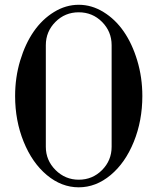

<svg xmlns="http://www.w3.org/2000/svg" viewBox="-20 -780 666 812"><path d="M43.9 -374Q43.9 -452.6 65.4 -523.9Q86.9 -595.2 122.8 -647Q158.7 -698.7 208.5 -729.2Q258.3 -759.8 313 -759.8Q367.7 -759.8 417.5 -729.2Q467.3 -698.7 503.2 -647Q539.1 -595.2 560.5 -523.9Q582 -452.6 582 -374Q582 -269.5 545.9 -180.4Q509.8 -91.3 447.8 -39.6Q385.7 12.2 313 12.2Q240.2 12.2 178.2 -39.6Q116.2 -91.3 80.1 -180.4Q43.9 -269.5 43.9 -374ZM173.8 -159.2Q173.8 -102.1 214.8 -61Q255.9 -20 313 -20Q371.1 -20 411.6 -60.8Q452.1 -101.6 452.1 -159.2V-588.9Q452.1 -646.5 411.6 -687.3Q371.1 -728 313 -728Q254.9 -728 214.4 -687.3Q173.8 -646.5 173.8 -588.9Z"/></svg>

Font: Fin Serif Display
Style: Italic
Weight: 400
Designer: J. Blake Harris
Version: Version 1.006;FEAKit 1.0